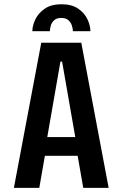

<svg xmlns="http://www.w3.org/2000/svg" viewBox="-20 -906 590 926"><path d="M504 0H381.5L354.5 -154.5H196.5L169.5 0H47L179 -700H372ZM271.5 -609 208 -245H343L279.5 -609ZM276.5 -885.5Q326.5 -885.5 357.2 -864.2Q388 -843 402 -812.5Q416 -782 416 -755.5H331.5Q331.5 -766.5 327 -781.8Q322.5 -797 310.2 -808.2Q298 -819.5 275.5 -819.5Q253 -819.5 241 -808.2Q229 -797 224.8 -781.8Q220.5 -766.5 220.5 -755.5H136Q136 -782 150.5 -812.5Q165 -843 196 -864.2Q227 -885.5 276.5 -885.5Z"/></svg>

Font: Trispace SemiCondensed Medium
Style: Regular
Weight: 500
Width: 4
Designer: Tyler Finck
Foundry: Etcetera Type Company
Version: Version 1.210; ttfautohint (v1.8.3)